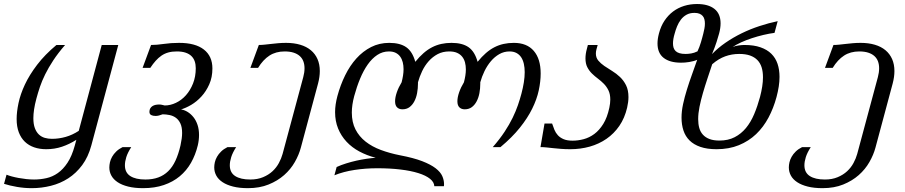

<svg xmlns="http://www.w3.org/2000/svg" viewBox="-41 -747 4595 975"><path d="M422.9 -8.8Q407.2 49.8 376.5 91.3Q345.7 132.8 305.4 158.7Q265.1 184.6 217.5 196.5Q169.9 208.5 120.6 208.5Q82 208.5 45.2 202.1Q8.3 195.8 -20.5 186.5L-7.8 140.1Q2.4 144.5 18.6 148.9Q34.7 153.3 53.5 156.7Q72.3 160.2 92.5 162.4Q112.8 164.6 132.3 164.6Q163.6 164.6 194.6 157.7Q225.6 150.9 252.7 131.8Q279.8 112.8 302 79.1Q324.2 45.4 338.9 -8.3L346.7 -37.1Q311.5 -14.6 273.9 -2Q236.3 10.7 193.8 10.7Q160.2 10.7 132.6 1.2Q105 -8.3 85.2 -27.3Q65.4 -46.4 54.4 -75.2Q43.5 -104 43.5 -142.6Q43.5 -178.7 53 -223.6Q62.5 -268.6 85.4 -317.6Q108.4 -366.7 147.5 -418Q186.5 -469.2 245.6 -518.6H289.6Q253.9 -477.5 229.5 -440.4Q205.1 -403.3 188.5 -369.6Q171.9 -335.9 161.6 -305.4Q151.4 -274.9 144 -247.1Q135.7 -216.3 132.1 -191.7Q128.4 -167 128.4 -147Q128.4 -116.7 136 -96.4Q143.6 -76.2 156.5 -64Q169.4 -51.8 186.5 -46.9Q203.6 -42 222.7 -42Q258.3 -42 292.5 -51.8Q326.7 -61.5 358.9 -82.5L475.6 -518.6H559.6Z M963.4 -8.8Q951.7 39.6 929 79.6Q906.2 119.6 871.8 148.2Q837.4 176.8 791 192.6Q744.6 208.5 685.5 208.5Q642.1 208.5 609.9 200.4Q577.6 192.4 556.4 178.2Q535.2 164.1 524.7 145Q514.2 126 514.2 103.5Q514.2 91.3 517.3 77.1Q520.5 63 528.3 49.1Q536.1 35.2 549.1 22.5Q562 9.8 581.5 0H625.5Q607.4 28.3 600.3 51Q593.3 73.7 593.3 92.3Q593.3 129.4 620.6 147Q647.9 164.6 697.3 164.6Q733.9 164.6 762.7 154.1Q791.5 143.6 813.2 122.3Q835 101.1 850.1 68.6Q865.2 36.1 875.5 -8.3Q883.8 -45.9 883.8 -71.8Q883.8 -101.6 875 -120.1Q866.2 -138.7 852.1 -148.9Q837.9 -159.2 820.1 -162.8Q802.2 -166.5 784.7 -166.5Q774.9 -162.6 765.9 -160.4Q756.8 -158.2 749 -158.2Q735.4 -158.2 726.6 -162.8Q717.8 -167.5 717.8 -179.2Q717.8 -189.9 722.2 -197Q726.6 -204.1 733.6 -208.5Q740.7 -212.9 749.5 -214.6Q758.3 -216.3 767.1 -216.3Q774.9 -216.3 782 -214.6Q789.1 -212.9 795.4 -211.4Q824.2 -211.4 852.5 -224.9Q880.9 -238.3 903.1 -263.2Q925.3 -288.1 939.2 -323Q953.1 -357.9 953.1 -400.4Q953.1 -419.9 947.8 -435.5Q942.4 -451.2 930.9 -462.4Q919.4 -473.6 901.1 -479.7Q882.8 -485.8 856.9 -485.8Q832.5 -485.8 813.5 -480.5Q794.4 -475.1 778.8 -464.4Q763.2 -453.6 749.5 -438.2Q735.8 -422.9 722.2 -402.3H683.1L726.1 -518.6Q754.4 -518.6 790.5 -523.9Q826.7 -529.3 868.7 -529.3Q950.7 -529.3 994.1 -495.6Q1037.6 -461.9 1037.6 -399.4Q1037.6 -354.5 1021.7 -318.8Q1005.9 -283.2 981.9 -257.1Q958 -231 930.2 -214.6Q902.3 -198.2 878.4 -191.4Q896 -188.5 912.4 -178.2Q928.7 -168 941.7 -151.6Q954.6 -135.3 962.2 -112.5Q969.7 -89.8 969.7 -61.5Q969.7 -35.6 963.4 -8.8Z M1158.2 0Q1140.1 28.3 1133.1 51Q1126 73.7 1126 92.3Q1126 129.4 1153.3 147Q1180.7 164.6 1230 164.6Q1266.6 164.6 1294.7 152.8Q1322.8 141.1 1342.8 122.6Q1362.8 104 1375.2 80.8Q1387.7 57.6 1394 34.7L1499 -355.5Q1505.4 -378.9 1505.4 -400.4Q1505.4 -419.9 1499.5 -435.5Q1493.7 -451.2 1481.2 -462.4Q1468.8 -473.6 1449.7 -479.7Q1430.7 -485.8 1404.3 -485.8Q1359.9 -485.8 1327.4 -464.8Q1294.9 -443.8 1269.5 -402.3H1230.5L1273.4 -518.6Q1287.6 -518.6 1303 -520.3Q1318.4 -522 1335.7 -523.9Q1353 -525.9 1371.8 -527.6Q1390.6 -529.3 1411.6 -529.3Q1451.7 -529.3 1483.6 -519.8Q1515.6 -510.3 1537.6 -491.9Q1559.6 -473.6 1571.3 -447Q1583 -420.4 1583 -386.2Q1583 -356.9 1574.2 -323.2L1486.8 2.4Q1477.1 39.1 1456.1 75.9Q1435.1 112.8 1401.9 142.1Q1368.7 171.4 1323 189.9Q1277.3 208.5 1218.3 208.5Q1174.8 208.5 1142.8 200.4Q1110.8 192.4 1089.4 178.2Q1067.9 164.1 1057.4 144.8Q1046.9 125.5 1046.9 103Q1046.9 90.8 1050 76.9Q1053.2 63 1061 49.1Q1068.8 35.2 1081.8 22.5Q1094.7 9.8 1114.3 0Z M2397.9 -322.3Q2397.9 -297.9 2393.6 -274.4Q2389.2 -251 2379.6 -232.7Q2370.1 -214.4 2355.2 -203.1Q2340.3 -191.9 2318.8 -191.9Q2302.2 -191.9 2292 -201.7Q2281.7 -211.4 2281.7 -232.9Q2281.7 -252.4 2290.5 -278.1Q2299.3 -303.7 2314.9 -329.1Q2319.3 -345.7 2322 -362.3Q2324.7 -378.9 2324.7 -394.5Q2324.7 -413.6 2320.3 -430.2Q2315.9 -446.8 2305.9 -459.2Q2295.9 -471.7 2279.8 -478.8Q2263.7 -485.8 2240.2 -485.8Q2207.5 -485.8 2181.6 -472.2Q2155.8 -458.5 2136 -436.3Q2116.2 -414.1 2102.8 -386Q2089.4 -357.9 2081.5 -329.1V-322.3Q2081.5 -297.9 2077.1 -274.4Q2072.8 -251 2063.2 -232.7Q2053.7 -214.4 2038.8 -203.1Q2023.9 -191.9 2002.4 -191.9Q1985.8 -191.9 1975.6 -201.7Q1965.3 -211.4 1965.3 -232.9Q1965.3 -252.4 1974.1 -278.1Q1982.9 -303.7 1998.5 -329.1Q2002.9 -346.2 2005.6 -363Q2008.3 -379.9 2008.3 -395.5Q2008.3 -414.6 2004.2 -430.9Q2000 -447.3 1991.2 -459.5Q1982.4 -471.7 1968.3 -478.8Q1954.1 -485.8 1934.1 -485.8Q1901.9 -485.8 1875 -468Q1848.1 -450.2 1826.4 -419.4Q1804.7 -388.7 1787.6 -347.4Q1770.5 -306.2 1757.8 -259.3Q1745.6 -213.9 1745.6 -175.3Q1745.6 -126 1764.2 -89.8Q1782.7 -53.7 1815.7 -27.8Q1848.6 -2 1893.3 14.6Q1938 31.2 1990.2 41.5Q2059.6 54.7 2103 71.5Q2146.5 88.4 2171.1 107.4Q2195.8 126.5 2204.8 147Q2213.9 167.5 2213.9 188Q2213.9 190.9 2213.6 193.6Q2213.4 196.3 2213.4 198.7H2164.6Q2163.6 177.7 2142.6 160.9Q2121.6 144 2083.5 132.1Q2045.4 120.1 1992.4 113.8Q1939.5 107.4 1874.5 107.4Q1815.4 107.4 1759.3 116Q1703.1 124.5 1657.2 143.1L1668.5 101.1Q1690.9 90.8 1716.8 82.8Q1742.7 74.7 1769 68.8Q1795.4 63 1820.6 59.3Q1845.7 55.7 1866.7 54.2Q1821.8 42.5 1783.9 22.2Q1746.1 2 1718.8 -27.3Q1691.4 -56.6 1676 -94.2Q1660.6 -131.8 1660.6 -177.7Q1660.6 -215.3 1672.4 -259.3Q1687.5 -315.4 1711.7 -364.5Q1735.8 -413.6 1768.8 -450.2Q1801.8 -486.8 1843.5 -508.1Q1885.3 -529.3 1935.5 -529.3Q1990.7 -529.3 2022.2 -507.1Q2053.7 -484.9 2067.9 -433.1Q2088.9 -459 2109.9 -477.3Q2130.9 -495.6 2153.3 -507.1Q2175.8 -518.6 2200 -523.9Q2224.1 -529.3 2252 -529.3Q2307.1 -529.3 2338.6 -507.1Q2370.1 -484.9 2384.3 -433.1Q2405.3 -459 2426.3 -477.3Q2447.3 -495.6 2469.7 -507.1Q2492.2 -518.6 2516.4 -523.9Q2540.5 -529.3 2568.4 -529.3Q2634.8 -529.3 2669.7 -488.5Q2704.6 -447.8 2704.6 -374Q2704.6 -333 2694.8 -287.8Q2685.1 -242.7 2661.6 -195.1Q2638.2 -147.5 2598.9 -98.4Q2559.6 -49.3 2500.5 0H2461.4Q2497.1 -41 2521.5 -78.1Q2545.9 -115.2 2562.3 -148.9Q2578.6 -182.6 2589.1 -213.1Q2599.6 -243.7 2606.9 -271.5Q2614.7 -300.8 2619.1 -328.4Q2623.5 -356 2623.5 -380.4Q2623.5 -403.8 2619.1 -423.1Q2614.7 -442.4 2605.5 -456.3Q2596.2 -470.2 2581.5 -478Q2566.9 -485.8 2546.4 -485.8Q2518.6 -485.8 2494.6 -472.2Q2470.7 -458.5 2451.9 -436.3Q2433.1 -414.1 2419.4 -386Q2405.8 -357.9 2397.9 -329.1Z M2866.7 -32.7Q2894.5 -32.7 2923.1 -40.3Q2951.7 -47.9 2977.1 -66.7Q3002.4 -85.4 3022.5 -117.7Q3042.5 -149.9 3053.2 -199.7Q3058.1 -222.2 3058.1 -241.2Q3058.1 -269 3048.8 -288.1Q3039.6 -307.1 3025.4 -321.5Q3011.2 -335.9 2995.1 -347.9Q2979 -359.9 2964.8 -373.8Q2950.7 -387.7 2941.4 -405.8Q2932.1 -423.8 2932.1 -450.7Q2932.1 -461.4 2933.8 -473.6Q2935.5 -485.8 2939.5 -500L2944.3 -518.6H2994.1L2987.8 -496.1Q2984.9 -484.9 2984.9 -475.6Q2984.9 -454.1 2997.1 -439.5Q3009.3 -424.8 3027.8 -412.1Q3046.4 -399.4 3067.6 -386.5Q3088.9 -373.5 3107.4 -356Q3126 -338.4 3138.2 -314Q3150.4 -289.6 3150.4 -253.9Q3150.4 -241.7 3148.7 -228.5Q3147 -215.3 3143.6 -200.2Q3131.3 -147.5 3104.2 -107.9Q3077.1 -68.4 3038.8 -42Q3000.5 -15.6 2953.6 -2.4Q2906.7 10.7 2855 10.7Q2829.6 10.7 2808.3 9Q2787.1 7.3 2768.8 5.4Q2750.5 3.4 2734.6 1.7Q2718.8 0 2703.6 0L2724.1 -119.6H2762.7Q2768.1 -103.5 2774.4 -87.9Q2780.8 -72.3 2792 -60.1Q2803.2 -47.9 2821 -40.3Q2838.9 -32.7 2866.7 -32.7Z M3892.1 -580.1Q3865.7 -576.7 3835.7 -569.6Q3805.7 -562.5 3776.9 -553Q3748 -543.5 3722.7 -532Q3697.3 -520.5 3679.7 -508.3Q3686 -511.2 3694.3 -513.2Q3702.6 -515.1 3710.9 -516.4Q3719.2 -517.6 3726.8 -518.1Q3734.4 -518.6 3739.7 -518.6Q3787.1 -518.6 3820.8 -506.8Q3854.5 -495.1 3876 -473.9Q3897.5 -452.6 3907.5 -422.9Q3917.5 -393.1 3917.5 -356.4Q3917.5 -333 3913.6 -307.6Q3909.7 -282.2 3902.3 -254.4Q3887.2 -198.2 3861.6 -149.9Q3835.9 -101.6 3798.6 -65.9Q3761.2 -30.3 3711.2 -9.8Q3661.1 10.7 3597.7 10.7Q3549.8 10.7 3515.9 -1Q3481.9 -12.7 3460.7 -33.7Q3439.5 -54.7 3429.7 -84.2Q3419.9 -113.8 3419.9 -149.9Q3419.9 -182.1 3427.7 -218.3Q3435.5 -254.4 3447.3 -292.2Q3459 -330.1 3472.9 -368.4Q3486.8 -406.7 3499.5 -443.4Q3491.2 -439.5 3480.7 -436.8Q3470.2 -434.1 3459 -432.1Q3447.8 -430.2 3436.8 -429.4Q3425.8 -428.7 3417 -428.7Q3360.4 -428.7 3329.1 -453.1Q3297.9 -477.5 3297.9 -526.4Q3297.9 -549.3 3305.2 -577.1Q3314.9 -614.3 3333.5 -642.1Q3352.1 -669.9 3377.2 -688.7Q3402.3 -707.5 3433.1 -717Q3463.9 -726.6 3498.5 -726.6Q3555.7 -726.6 3586.9 -701.9Q3618.2 -677.2 3618.2 -628.4Q3618.2 -605 3610.8 -577.1Q3606.9 -562 3598.1 -534.7Q3589.4 -507.3 3574.7 -472.2Q3604.5 -503.4 3643.1 -530Q3681.6 -556.6 3725.1 -577.9Q3768.6 -599.1 3815.4 -614.5Q3862.3 -629.9 3908.2 -639.6ZM3384.8 -575.7Q3380.9 -563 3378.7 -550.3Q3376.5 -537.6 3376.5 -526.4Q3376.5 -514.2 3379.6 -504.4Q3382.8 -494.6 3390.1 -487.5Q3397.5 -480.5 3409.7 -476.8Q3421.9 -473.1 3440.4 -473.1Q3454.1 -473.1 3469 -475.6Q3483.9 -478 3501 -486.3Q3505.9 -496.6 3510.3 -508.3Q3514.6 -520 3518.3 -532Q3522 -543.9 3524.9 -555.2Q3527.8 -566.4 3530.3 -575.7Q3533.7 -588.4 3536.1 -601.8Q3538.6 -615.2 3538.6 -627.4Q3538.6 -638.7 3536.1 -648.7Q3533.7 -658.7 3527.3 -666Q3521 -673.3 3510.7 -677.5Q3500.5 -681.6 3485.4 -681.6Q3461.9 -681.6 3445.1 -672.1Q3428.2 -662.6 3416.5 -647.2Q3404.8 -631.8 3397.2 -613Q3389.6 -594.2 3384.8 -575.7ZM3818.4 -254.4Q3825.7 -282.2 3829.6 -307.4Q3833.5 -332.5 3833.5 -354.5Q3833.5 -382.8 3826.7 -404.8Q3819.8 -426.8 3805.2 -441.9Q3790.5 -457 3767.8 -465.1Q3745.1 -473.1 3712.9 -473.1Q3675.3 -473.1 3641.6 -460.9Q3607.9 -448.7 3575.7 -420.9Q3564 -385.3 3551.5 -348.1Q3539.1 -311 3528.6 -274.9Q3518.1 -238.8 3511.2 -204.8Q3504.4 -170.9 3504.4 -142.1Q3504.4 -117.2 3510 -97.2Q3515.6 -77.1 3528.6 -63Q3541.5 -48.8 3562 -41Q3582.5 -33.2 3612.3 -33.2Q3656.7 -33.2 3689.7 -50.3Q3722.7 -67.4 3747.1 -96.9Q3771.5 -126.5 3788.6 -167Q3805.7 -207.5 3818.4 -254.4Z M4076.2 0Q4058.1 28.3 4051 51Q4043.9 73.7 4043.9 92.3Q4043.9 129.4 4071.3 147Q4098.6 164.6 4147.9 164.6Q4184.6 164.6 4212.6 152.8Q4240.7 141.1 4260.7 122.6Q4280.8 104 4293.2 80.8Q4305.7 57.6 4312 34.7L4417 -355.5Q4423.3 -378.9 4423.3 -400.4Q4423.3 -419.9 4417.5 -435.5Q4411.6 -451.2 4399.2 -462.4Q4386.7 -473.6 4367.7 -479.7Q4348.6 -485.8 4322.3 -485.8Q4277.8 -485.8 4245.4 -464.8Q4212.9 -443.8 4187.5 -402.3H4148.4L4191.4 -518.6Q4205.6 -518.6 4220.9 -520.3Q4236.3 -522 4253.7 -523.9Q4271 -525.9 4289.8 -527.6Q4308.6 -529.3 4329.6 -529.3Q4369.6 -529.3 4401.6 -519.8Q4433.6 -510.3 4455.6 -491.9Q4477.5 -473.6 4489.3 -447Q4501 -420.4 4501 -386.2Q4501 -356.9 4492.2 -323.2L4404.8 2.4Q4395 39.1 4374 75.9Q4353 112.8 4319.8 142.1Q4286.6 171.4 4241 189.9Q4195.3 208.5 4136.2 208.5Q4092.8 208.5 4060.8 200.4Q4028.8 192.4 4007.3 178.2Q3985.8 164.1 3975.3 144.8Q3964.8 125.5 3964.8 103Q3964.8 90.8 3968 76.9Q3971.2 63 3979 49.1Q3986.8 35.2 3999.8 22.5Q4012.7 9.8 4032.2 0Z"/></svg>

Font: Arian Grqi
Style: Italic
Weight: 400
Italic angle: -15°
Designer: Ruben Hakobyan (Tarumian)
Foundry: Ruben Hakobyan (Tarumian)
Version: Version 1.002